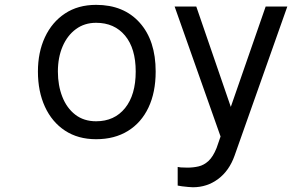

<svg xmlns="http://www.w3.org/2000/svg" viewBox="-20 -573 1256 806"><path d="M383.5 11.4Q307.5 11.4 252.8 -24.7Q198.2 -60.7 168.7 -124.8Q139.2 -188.9 139.2 -272.7Q139.2 -353.7 168.7 -416.9Q198.2 -480.1 252.8 -516.3Q307.5 -552.6 383.5 -552.6Q499.6 -552.6 566.6 -477.6Q633.5 -402.7 633.5 -272.7Q633.5 -185.4 603.3 -121.6Q573.2 -57.9 517 -23.3Q460.9 11.4 383.5 11.4ZM383.5 -63.9Q460.2 -63.9 505 -119.3Q549.7 -174.7 549.7 -272.7Q549.7 -369.7 505 -423.5Q460.2 -477.3 383.5 -477.3Q334.5 -477.3 298.5 -450.6Q262.4 -424 242.7 -377.8Q223 -331.7 223 -272.7Q223 -214.5 241.5 -167.1Q259.9 -119.7 295.8 -91.8Q331.7 -63.9 383.5 -63.9ZM889.2 48.3 905.9 0 713.1 -545.5H804L948.9 -124.3L1095.2 -545.5H1186.1L964.5 81Q942.1 143.8 895.8 178.4Q849.4 213.1 789.8 213.1Q782.7 213.1 769.4 211.8Q756 210.6 743.4 209Q730.8 207.4 725.9 206V127.8Q729 128.9 739 129.8Q748.9 130.7 767 130.7Q791.2 130.7 813.6 125.5Q835.9 120.4 855.1 102.8Q874.3 85.2 889.2 48.3Z"/></svg>

Font: Interface
Style: Regular
Weight: 400
Designer: Rasmus Andersson
Foundry: rsms
Version: Version 1.8